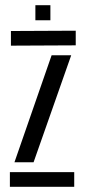

<svg xmlns="http://www.w3.org/2000/svg" viewBox="-20 -718 329 738"><path d="M18 0V-56.3H265.3V0ZM22 -542.5V-598.8L271.1 -600V-543.7ZM35.6 -94.4 178.4 -505.6H253.7L109.1 -94.4ZM116 -640V-698.1H173.7V-640Z"/></svg>

Font: Big Shoulders Stencil Display SC Thin
Style: Regular
Weight: 100
Designer: Patric King
Foundry: XO Type Co
Version: Version 2.001